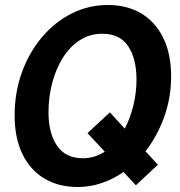

<svg xmlns="http://www.w3.org/2000/svg" viewBox="-20 -734 721 768"><path d="M291 14Q213.5 14 156.8 -20.2Q100 -54.5 69.2 -118.8Q38.5 -183 38.5 -272Q38.5 -363.5 67.2 -443.5Q96 -523.5 147.2 -584.5Q198.5 -645.5 266.2 -679.8Q334 -714 411.5 -714Q489 -714 545.8 -679.8Q602.5 -645.5 633.5 -581.5Q664.5 -517.5 664.5 -428Q664.5 -343.5 636.8 -266.2Q609 -189 562 -129L611.5 -75L523.5 7L474 -46Q433 -17.5 386.8 -1.8Q340.5 14 291 14ZM312 -101Q358.5 -101 399 -127.5L330 -201.5L419.5 -284.5L479 -219.5Q501.5 -262.5 513.8 -313.5Q526 -364.5 526 -415.5Q526 -499 492.8 -549Q459.5 -599 389.5 -599Q339.5 -599 299.8 -573.5Q260 -548 232 -503.8Q204 -459.5 189 -403Q174 -346.5 174 -284.5Q174 -201.5 208 -151.2Q242 -101 312 -101Z"/></svg>

Font: Cabin Condensed
Style: Bold Italic
Weight: 700
Width: 3
Italic angle: -10°
Designer: Pablo Impallari
Foundry: Pablo Impallari. http://www.impallari.com Igino Marini. http://www.ikern.com
Version: Version 3.001; ttfautohint (v1.8.3)